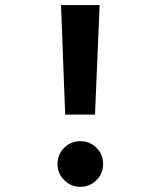

<svg xmlns="http://www.w3.org/2000/svg" viewBox="-20 -718 626 748"><path d="M233.9 -271.5 217.8 -698.2H368.2L350.1 -271.5ZM293 9.8Q255.9 9.8 230 -16.4Q204.1 -42.5 204.1 -79.1Q204.1 -116.2 230 -142.1Q255.9 -168 293 -168Q330.1 -168 356 -142.1Q381.8 -116.2 381.8 -79.1Q381.8 -42.5 356 -16.4Q330.1 9.8 293 9.8Z"/></svg>

Font: Cascadia Mono
Style: Bold
Weight: 700
Monospace: yes
Designer: Aaron Bell
Foundry: Saja Typeworks
Version: Version 2404.023; ttfautohint (v1.8.4)